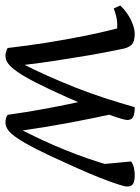

<svg xmlns="http://www.w3.org/2000/svg" viewBox="70 -577 514 704"><g transform="rotate(90 327.0 -225.0)"><path d="M180 12Q173 12 165.5 10Q158 8 151 4Q143 -66 131.5 -139Q120 -212 105.5 -283.5Q91 -355 73 -421L100 -392Q91 -398 67 -398Q38 -398 6 -385L-5 -409Q19 -434 48 -448Q77 -462 99 -462Q128 -462 139.5 -450Q151 -438 155 -413Q168 -352 178.5 -290Q189 -228 198.5 -165.5Q208 -103 215 -40L203 -39Q229 -89 252.5 -141.5Q276 -194 297 -247.5Q318 -301 335.5 -355Q353 -409 368 -462Q389 -462 402 -457Q415 -452 415 -434Q415 -428 409 -408Q403 -388 392 -358.5Q381 -329 366 -293.5Q351 -258 334 -219Q302 -147 279 -102Q256 -57 238.5 -32Q221 -7 207.5 2.5Q194 12 180 12ZM424 12Q417 12 409 10Q401 8 396 4Q386 -69 372 -143.5Q358 -218 341 -293L388 -403Q408 -314 425 -223Q442 -132 455 -40L447 -39Q468 -79 487.5 -121Q507 -163 524.5 -206Q542 -249 557 -292.5Q572 -336 584 -379L578 -332L567 -449Q579 -457 592.5 -459.5Q606 -462 617 -462Q637 -462 648 -456.5Q659 -451 659 -433Q659 -427 653 -407.5Q647 -388 636 -358.5Q625 -329 610 -293.5Q595 -258 577 -219Q545 -147 522 -102Q499 -57 482 -32Q465 -7 451.5 2.5Q438 12 424 12Z"/></g></svg>

Font: Petrona
Style: Italic
Weight: 400
Italic angle: -9°
Designer: Ringo R. Seeber
Foundry: Ringo R. Seeber
Version: Version 2.001; ttfautohint (v1.8.3)